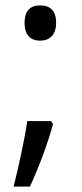

<svg xmlns="http://www.w3.org/2000/svg" viewBox="-20 -569 306 718"><path d="M71.8 -482.9C71.8 -440.4 92.3 -417 129.9 -417C167 -417 189.9 -440.4 189.9 -482.9C189.9 -526.9 169.9 -548.8 129.9 -548.8C91.3 -548.8 71.8 -526.9 71.8 -482.9ZM82 -116.2C73.7 -56.2 48.3 61 30.8 128.9H91.8C126.5 54.7 161.1 -40 178.2 -105L170.9 -116.2Z"/></svg>

Font: Open Sans
Style: Regular
Weight: 400
Foundry: Ascender Corporation
Version: Version 1.100;PS 001.100;hotconv 1.0.88;makeotf.lib2.5.64775